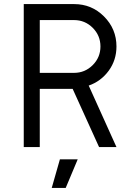

<svg xmlns="http://www.w3.org/2000/svg" viewBox="-20 -720 636 940"><path d="M233.3 200H301.7L360.5 60H273.3ZM174.7 -621.7H342.7Q396 -621.7 434 -583.8Q471.8 -545.8 471.8 -492.5Q471.8 -439.2 434 -401.3Q396 -363.3 342.7 -363.3H174.7ZM96.3 -700V0H174.7V-285H335.7L465 0H550.2L414.3 -301Q474.2 -321.7 512.7 -374.3Q550.2 -426.2 550.2 -492.5Q550.2 -578.5 489 -639.7Q428.7 -700 342.7 -700Z"/></svg>

Font: Unageo Variable
Style: Regular
Weight: 300
Designer: Richard Sepsi
Foundry: Richard Sepsi
Version: Version 2.200